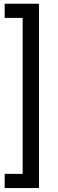

<svg xmlns="http://www.w3.org/2000/svg" viewBox="-20 -832 305 1005"><path d="M4.4 -812.5H184.1V152.3H4.4V78.1H98.6V-738.3H4.4Z"/></svg>

Font: Vazirmatn RD
Style: Regular
Weight: 400
Designer: Saber Rastikerdar
Foundry: Saber Rastikerdar
Version: Version 32.102